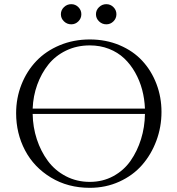

<svg xmlns="http://www.w3.org/2000/svg" viewBox="-20 -902 857 930"><path d="M58.1 -354Q58.1 -427.2 84 -492.7Q109.9 -558.1 156 -606.4Q202.1 -654.8 269.3 -682.9Q336.4 -710.9 415 -710.9Q493.2 -710.9 559.1 -683.1Q625 -655.3 669.2 -607.4Q713.4 -559.6 737.8 -495.6Q762.2 -431.6 762.2 -359.9Q762.2 -286.6 737.3 -220Q712.4 -153.3 668.2 -102.8Q624 -52.2 558.1 -22.2Q492.2 7.8 415 7.8Q309.1 7.8 226.8 -42Q144.5 -91.8 101.3 -173.8Q58.1 -255.9 58.1 -354ZM138.2 -350.1Q139.2 -286.1 158.4 -227.5Q177.7 -168.9 211.9 -122.6Q246.1 -76.2 298.8 -48.6Q351.6 -21 415 -21Q477.5 -21 528.8 -48.8Q580.1 -76.7 612.5 -123.3Q645 -169.9 663.1 -228Q681.2 -286.1 682.1 -350.1ZM138.2 -376H682.1Q680.2 -423.3 668.5 -467.5Q656.7 -511.7 634.5 -551Q612.3 -590.3 581.5 -619.4Q550.8 -648.4 508.1 -665.3Q465.3 -682.1 415 -682.1Q352.1 -682.1 300 -657Q248 -631.8 214.1 -589.1Q180.2 -546.4 160.4 -491.7Q140.6 -437 138.2 -376ZM325.2 -881.8Q345.2 -881.8 359.6 -867.4Q374 -853 374 -833Q374 -813 359.6 -798.6Q345.2 -784.2 325.2 -784.2Q304.7 -784.2 289.8 -798.6Q274.9 -813 274.9 -833Q274.9 -853 289.8 -867.4Q304.7 -881.8 325.2 -881.8ZM495.1 -881.8Q515.1 -881.8 529.5 -867.4Q543.9 -853 543.9 -833Q543.9 -813 529.5 -798.6Q515.1 -784.2 495.1 -784.2Q474.6 -784.2 459.7 -798.6Q444.8 -813 444.8 -833Q444.8 -853 459.7 -867.4Q474.6 -881.8 495.1 -881.8Z"/></svg>

Font: Dihjauti
Style: Regular
Weight: 400
Designer: T. Christopher White
Version: Version 3.0.0